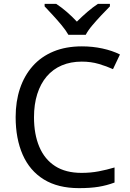

<svg xmlns="http://www.w3.org/2000/svg" viewBox="-20 -964 672 994"><path d="M403 -645Q346 -645 300 -625.5Q254 -606 222 -568.5Q190 -531 173 -477.5Q156 -424 156 -357Q156 -269 183.5 -204Q211 -139 265.5 -104Q320 -69 402 -69Q449 -69 491 -77Q533 -85 573 -97V-19Q533 -4 490.5 3Q448 10 389 10Q280 10 207 -35Q134 -80 97.5 -163Q61 -246 61 -358Q61 -439 83.5 -506Q106 -573 149.5 -622Q193 -671 257 -697.5Q321 -724 404 -724Q459 -724 510 -713Q561 -702 601 -682L565 -606Q532 -621 491.5 -633Q451 -645 403 -645ZM334 -784Q321 -807 299 -833.5Q277 -860 253 -886Q229 -912 211 -931V-944H271Q297 -927 325 -903Q353 -879 378 -852Q405 -879 433 -903Q461 -927 487 -944H549V-931Q530 -912 505.5 -886Q481 -860 458.5 -833.5Q436 -807 424 -784Z"/></svg>

Font: Noto Sans Kannada
Style: Regular
Weight: 400
Designer: Jelle Bosma - Monotype Design Team
Foundry: Monotype Imaging Inc.
Version: Version 2.003